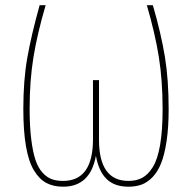

<svg xmlns="http://www.w3.org/2000/svg" viewBox="-20 -701 731 731"><path d="M562 -681.2Q593.3 -573.2 607.7 -485.6Q622.1 -397.9 622.1 -285.2Q622.1 -216.3 614.3 -164.1Q606.4 -111.8 593.3 -79.1Q580.1 -46.4 560.3 -26.1Q540.5 -5.9 518.6 2Q496.6 9.8 469.2 9.8Q415.5 9.8 385.5 -19.8Q355.5 -49.3 345.2 -107.9Q323.7 9.8 220.2 9.8Q183.1 9.8 156.2 -4.6Q129.4 -19 109.1 -52.5Q88.9 -85.9 78.9 -144Q68.8 -202.1 68.8 -286.1Q68.8 -396 84 -481.4Q99.1 -566.9 130.9 -681.2H153.8Q122.1 -573.2 107.4 -483.6Q92.8 -394 92.8 -286.1Q92.8 -219.7 98.9 -170.9Q105 -122.1 115.2 -91.8Q125.5 -61.5 142.1 -43.5Q158.7 -25.4 177.2 -18.8Q195.8 -12.2 220.2 -12.2Q334 -12.2 334 -170.9V-396H356.9V-168.9Q356.9 -12.2 469.2 -12.2Q499 -12.2 521.2 -23.9Q543.5 -35.6 561.8 -64.9Q580.1 -94.2 589.6 -149.4Q599.1 -204.6 599.1 -285.2Q599.1 -394.5 584.7 -484.4Q570.3 -574.2 539.1 -681.2Z"/></svg>

Font: Fira Sans Compressed Thin
Style: Regular
Weight: 100
Width: 1
Designer: Carrois Corporate & Edenspiekermann AG
Foundry: Carrois Corporate GbR & Edenspiekermann AG
Version: Version 4.203;PS 004.203;hotconv 1.0.88;makeotf.lib2.5.64775